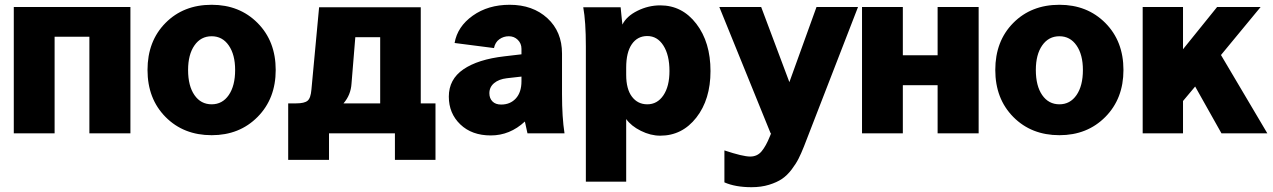

<svg xmlns="http://www.w3.org/2000/svg" viewBox="-20 -552 5271 795"><path d="M37.1 -522.9H520V0H350.1V-399.9H206.1V0H37.1Z M1121.6 -262.2Q1121.6 -143.6 1046.6 -67.9Q971.7 7.8 856.4 7.8Q740.2 7.8 665.5 -67.6Q590.8 -143.1 590.8 -262.2Q590.8 -381.8 665.3 -457Q739.7 -532.2 856.4 -532.2Q971.7 -532.2 1046.6 -456.8Q1121.6 -381.3 1121.6 -262.2ZM758.8 -262.2Q758.8 -196.3 785.2 -158.2Q811.5 -120.1 856.4 -120.1Q900.9 -120.1 927.2 -158.4Q953.6 -196.8 953.6 -262.2Q953.6 -325.7 927.2 -363.8Q900.9 -401.9 856.4 -401.9Q811.5 -401.9 785.2 -364Q758.8 -326.2 758.8 -262.2Z M1301.3 -522H1722.2V-124H1783.2V109.9H1615.2V0H1342.3V109.9H1173.3V-124H1206.5Q1240.2 -124 1253.4 -134.8Q1266.6 -145.5 1269.5 -181.2ZM1435.5 -206.1Q1432.6 -158.7 1402.3 -124H1554.2V-397.9H1451.2Z M2317.4 0H2164.1Q2164.1 0.5 2161.4 -12Q2158.7 -24.4 2156 -36.9Q2153.3 -49.3 2153.3 -48.8Q2091.3 8.8 2012.2 8.8Q1933.6 8.8 1886 -36.9Q1838.4 -82.5 1838.4 -151.9Q1838.4 -223.6 1898.7 -264.9Q1959 -306.2 2068.4 -318.8L2139.2 -327.1V-350.1Q2139.2 -372.1 2124 -387Q2108.9 -401.9 2086.9 -401.9Q2064.9 -401.9 2047.6 -389.4Q2030.3 -377 2025.4 -353L1862.3 -374Q1874 -441.9 1937.5 -487.1Q2001 -532.2 2090.3 -532.2Q2186 -532.2 2246.6 -476.6Q2307.1 -420.9 2307.1 -330.1V-162.1Q2307.1 -65.9 2317.4 0ZM2055.2 -119.1Q2092.8 -119.1 2116 -144.5Q2139.2 -169.9 2139.2 -215.8V-234.9L2078.1 -228Q2045.4 -224.1 2025.9 -207.8Q2006.3 -191.4 2006.3 -166Q2006.3 -145 2019 -132.1Q2031.7 -119.1 2055.2 -119.1Z M2572.8 -59.1V200.2H2405.8V-359.9Q2405.8 -462.9 2395 -522H2549.8Q2550.3 -515.6 2553 -489.5Q2555.7 -463.4 2557.1 -450.2Q2574.2 -484.9 2619.4 -507.3Q2664.6 -529.8 2713.9 -529.8Q2804.7 -529.8 2863.3 -453.4Q2921.9 -377 2921.9 -257.8Q2921.9 -140.1 2863.3 -65.2Q2804.7 9.8 2713.9 9.8Q2673.8 9.8 2633.5 -10.3Q2593.3 -30.3 2572.8 -59.1ZM2572.8 -272V-242.2Q2572.8 -183.1 2596.7 -151.6Q2620.6 -120.1 2660.2 -120.1Q2701.7 -120.1 2726.8 -157.2Q2752 -194.3 2752 -257.8Q2752 -324.2 2726.8 -363.5Q2701.7 -402.8 2660.2 -402.8Q2619.6 -402.8 2596.2 -369.1Q2572.8 -335.4 2572.8 -272Z M3170.9 0 2958.5 -522.9H3131.8L3248.5 -211.9L3360.8 -522.9H3532.7L3308.6 55.2Q3296.9 84.5 3286.4 105.2Q3275.9 126 3257.8 149.9Q3239.7 173.8 3218.3 188.5Q3196.8 203.1 3164.3 213.1Q3131.8 223.1 3091.8 223.1Q3024.9 223.1 2979.5 203.1V70.8Q3055.7 96.2 3086.4 96.2Q3115.7 96.2 3133.8 74.2Q3151.9 52.2 3167.5 13.2L3172.9 0Z M3549.3 -522.9H3718.3V-323.2H3862.3V-522.9H4032.2V0H3862.3V-199.2H3718.3V0H3549.3Z M4631.8 -262.2Q4631.8 -143.6 4556.9 -67.9Q4481.9 7.8 4366.7 7.8Q4250.5 7.8 4175.8 -67.6Q4101.1 -143.1 4101.1 -262.2Q4101.1 -381.8 4175.5 -457Q4250 -532.2 4366.7 -532.2Q4481.9 -532.2 4556.9 -456.8Q4631.8 -381.3 4631.8 -262.2ZM4269 -262.2Q4269 -196.3 4295.4 -158.2Q4321.8 -120.1 4366.7 -120.1Q4411.1 -120.1 4437.5 -158.4Q4463.9 -196.8 4463.9 -262.2Q4463.9 -325.7 4437.5 -363.8Q4411.1 -401.9 4366.7 -401.9Q4321.8 -401.9 4295.4 -364Q4269 -326.2 4269 -262.2Z M4711.4 0V-522.9H4878.4V-348.1L5019.5 -522.9H5199.7L5035.6 -324.2L5227.5 0H5037.6L4928.7 -193.8L4878.4 -133.8V0Z"/></svg>

Font: LT Superior Black
Style: Regular
Weight: 900
Designer: Daniel Lyons
Foundry: LyonsType
Version: Version 2.005